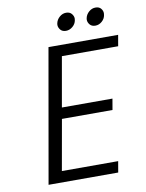

<svg xmlns="http://www.w3.org/2000/svg" viewBox="-93 -925 755 991"><g transform="rotate(-10 284.0 -429.5)"><path d="M307 -767Q288 -767 278 -779Q268 -791 268 -805Q268 -809 269 -813Q273 -832 288.5 -845.5Q304 -859 323 -859Q342 -859 352 -847Q362 -835 362 -822Q362 -818 361 -813Q358 -794 342 -780.5Q326 -767 307 -767ZM461 -767Q442 -767 432 -779Q422 -791 422 -805Q422 -809 423 -813Q427 -832 442.5 -845.5Q458 -859 477 -859Q496 -859 505.5 -847.5Q515 -836 515 -823Q515 -818 514 -813Q511 -794 495.5 -780.5Q480 -767 461 -767ZM263 -642 217 -381H482L472 -323H207L160 -58H455L445 0H80L203 -700H568L558 -642Z"/></g></svg>

Font: Fz Poppins Light
Style: Italic
Weight: 300
Italic angle: -10°
Designer: Ninad Kale (Devanagari), Jonny Pinhorn (Latin)
Foundry: Indian Type Foundry
Version: Vit hóa bi Vntype.Com & FontZin.Com